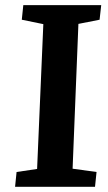

<svg xmlns="http://www.w3.org/2000/svg" viewBox="-20 -720 416 740"><path d="M147 -627 64 -644 69.8 -700.2H370.1L363.8 -644L282.2 -627.9L259.8 -69.8L352.1 -57.1L346.2 0H38.1L43.9 -57.1L123 -68.8Z"/></svg>

Font: Literata Book
Style: Bold Italic
Weight: 700
Italic angle: -3°
Designer: Latin by Veronika Burian and Jose Scaglione. Greek by Irene Vlachou. Cyrillic by Vera Evstafieva
Foundry: TypeTogether
Version: Version 1.003;PS 001.003;hotconv 1.0.88;makeotf.lib2.5.64775